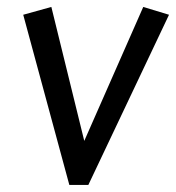

<svg xmlns="http://www.w3.org/2000/svg" viewBox="-20 -521 507 553"><path d="M234.4 11.7H179.7L46.9 -478.5L127.9 -501L222.7 -115.2L392.6 -501L466.8 -478.5Z"/></svg>

Font: Puritan
Style: Italic
Weight: 400
Version: 2.0a